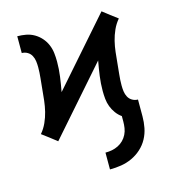

<svg xmlns="http://www.w3.org/2000/svg" viewBox="-111 -630 822 927"><g transform="rotate(-15 300.0 -167.0)"><path d="M324 207V123Q341 123 357 120Q373 117 388 109.5Q403 102 414.5 90.5Q426 79 433.5 64Q441 49 443.5 32.5Q446 16 446 0V-27Q430 -38 418 -54.5Q406 -71 399 -89.5Q392 -108 390 -128Q388 -148 388 -168Q388 -205 393 -242Q398 -279 405 -316L118 11L82 -17L46 -44Q64 -65 75.5 -90.5Q87 -116 93.5 -142.5Q100 -169 103 -196Q106 -223 108.5 -250.5Q111 -278 114 -305.5Q117 -333 117 -360Q117 -375 115 -390Q113 -405 106 -418Q99 -431 86 -438.5Q73 -446 58 -446V-530Q80 -530 101.5 -526Q123 -522 142 -511Q161 -500 175.5 -483.5Q190 -467 198.5 -447Q207 -427 209.5 -405.5Q212 -384 212 -362Q212 -325 207 -288Q202 -251 195 -214L482 -541L518 -513L554 -486Q536 -465 524.5 -439.5Q513 -414 506.5 -387.5Q500 -361 497 -334Q494 -307 491.5 -279.5Q489 -252 486 -224.5Q483 -197 483 -170Q483 -155 485 -140Q487 -125 494 -112Q501 -99 514 -91.5Q527 -84 542 -84V0Q542 29 536.5 57Q531 85 517.5 110Q504 135 482.5 154.5Q461 174 435 186Q409 198 381 202.5Q353 207 324 207Z"/></g></svg>

Font: Iosevka Curly Slab MdEx
Style: Regular
Weight: 500
Width: 7
Monospace: yes
Designer: Belleve Invis
Foundry: Belleve Invis
Version: Version 11.1.0; ttfautohint (v1.8.3)